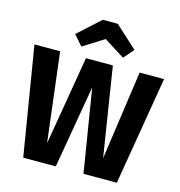

<svg xmlns="http://www.w3.org/2000/svg" viewBox="-133 -1067 1113 1185"><g transform="rotate(15 423.5 -474.5)"><path d="M292 -755 235 -820 377 -949H473L614 -820L558 -755L425 -839ZM837 -693 721 0H508L422 -529L331 0H123L9 -693H173L242 -124L338 -693H510L600 -124L681 -693Z"/></g></svg>

Font: Fira Sans
Style: Bold
Weight: 700
Designer: bBox Type GmbH & Carrois Corporate GbR & Edenspiekermann AG
Foundry: bBox Type GmbH & Carrois Corporate GbR & Edenspiekermann AG
Version: Version 4.301;PS 004.301;hotconv 1.0.88;makeotf.lib2.5.64775